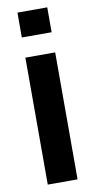

<svg xmlns="http://www.w3.org/2000/svg" viewBox="-89 -822 427 861"><g transform="rotate(-10 124.0 -391.5)"><path d="M56.2 -669.9V-783.2H191.9V-669.9ZM56.2 0V-578.1H191.9V0Z"/></g></svg>

Font: Oswald Medium
Style: Regular
Weight: 500
Designer: Vernon Adams
Foundry: Vernon Adams
Version: Version 4.103